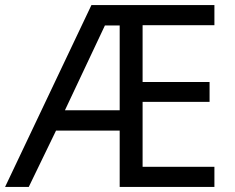

<svg xmlns="http://www.w3.org/2000/svg" viewBox="-21 -734 922 754"><path d="M821 0V-79H539V-334H802V-412H539V-635H821V-714H338L-1 0H92L199 -221H449V0ZM234 -301 391 -634H449V-301Z"/></svg>

Font: Noto Sans Mahajani
Style: Regular
Weight: 400
Designer: Monotype Design Team
Foundry: Monotype Imaging Inc.
Version: Version 2.003